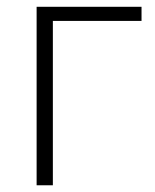

<svg xmlns="http://www.w3.org/2000/svg" viewBox="-20 -551 461 571"><path d="M400.9 -488.8H137.2V0H88.9V-530.8H400.9Z"/></svg>

Font: Zoram GWebM Light
Style: Regular
Weight: 300
Foundry: Ascender Corporation
Version: Version 1.000